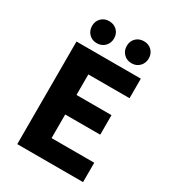

<svg xmlns="http://www.w3.org/2000/svg" viewBox="-195 -916 918 1021"><g transform="rotate(30 264.5 -405.5)"><path d="M74 0V-630H469V-510H216V-384H431V-264H216V-119H478V0ZM171 -676Q142 -676 123 -695.5Q104 -715 104 -744Q104 -773 123 -792Q142 -811 171 -811Q201 -811 220 -792Q239 -773 239 -744Q239 -715 220 -695.5Q201 -676 171 -676ZM385 -676Q355 -676 336 -695.5Q317 -715 317 -744Q317 -773 336 -792Q355 -811 385 -811Q414 -811 433 -792Q452 -773 452 -744Q452 -715 433 -695.5Q414 -676 385 -676Z"/></g></svg>

Font: Narnoor ExtraBold
Style: Regular
Weight: 800
Designer: S. Sridhar Murthy
Foundry: SIL International
Version: Version 3.000